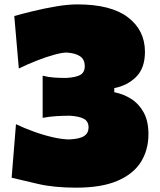

<svg xmlns="http://www.w3.org/2000/svg" viewBox="-20 -847 737 886"><path d="M331.5 19Q228.5 19 154.5 1.5Q80.6 -16.1 33.7 -26.9L53.7 -273.9Q92.3 -255.4 137.2 -239.3Q182.1 -223.1 225.1 -213.4Q268.1 -203.6 300.8 -203.6Q349.1 -206.1 368.9 -219.7Q388.7 -233.4 388.7 -258.8Q388.7 -287.1 366.9 -298.8Q345.2 -310.5 301.8 -313Q270 -313 239.3 -311Q208.5 -309.1 176.8 -303.2V-497.6Q204.1 -490.7 231 -489Q257.8 -487.3 284.7 -487.3Q329.6 -489.7 350.3 -501.2Q371.1 -512.7 371.1 -542Q371.1 -572.8 349.4 -587.4Q327.6 -602.1 287.1 -604.5Q267.1 -604.5 230.5 -594.5Q193.8 -584.5 150.6 -567.6Q107.4 -550.8 66.9 -530.8L45.9 -772.9Q81.5 -783.2 132.8 -795.7Q184.1 -808.1 238.5 -817.4Q293 -826.7 337.4 -826.7Q492.7 -826.7 570.8 -766.8Q648.9 -707 648.9 -607.9Q648.9 -532.7 608.4 -492.4Q567.9 -452.1 507.3 -440.4V-421.4Q548.8 -413.6 584.7 -391.1Q620.6 -368.7 642.8 -328.6Q665 -288.6 665 -228Q665 -154.8 629.9 -99.1Q594.7 -43.5 521.2 -12.2Q447.8 19 331.5 19Z"/></svg>

Font: Pinar DS1 Black
Style: Regular
Weight: 900
Designer: Amin Abedi
Version: Version 3.000